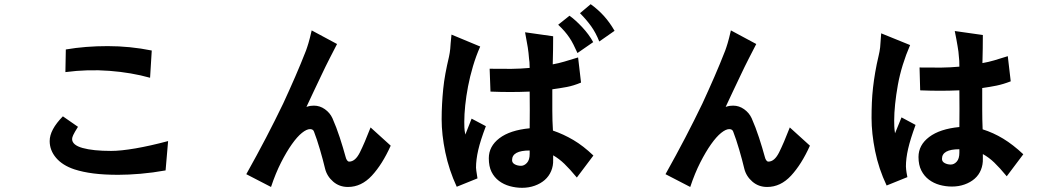

<svg xmlns="http://www.w3.org/2000/svg" viewBox="-20 -817 5040 916"><path d="M770 -4Q709 7 650.5 12Q592 17 544 17Q477 17 426 10.5Q375 4 335 -9Q278 -28 247.5 -64Q217 -100 217 -144Q217 -198 280 -262L352 -212Q335 -185 329.5 -173Q324 -161 324 -154Q324 -125 374 -111Q424 -97 510 -97Q556 -97 626 -109Q696 -121 782 -144ZM696 -446Q607 -471 502.5 -479Q398 -487 292 -473L294 -581Q387 -597 493.5 -597Q600 -597 704 -576Z M1844 -122Q1804 -33 1754 21Q1704 75 1640 75Q1599 75 1569.5 49.5Q1540 24 1531 -12Q1521 -54 1506.5 -103.5Q1492 -153 1478 -189Q1474 -201 1459 -201Q1443 -201 1420.5 -183Q1398 -165 1372.5 -129Q1347 -93 1321 -42Q1295 9 1273 75L1155 14Q1207 -79 1249.5 -160.5Q1292 -242 1331 -323Q1361 -388 1388 -450Q1415 -512 1440 -576Q1443 -584 1445.5 -592Q1448 -600 1451.5 -611Q1455 -622 1458.5 -636.5Q1462 -651 1467 -672L1588 -607Q1572 -576 1552.5 -538Q1533 -500 1514 -459.5Q1495 -419 1476 -379.5Q1457 -340 1442 -307Q1454 -311 1462 -312Q1470 -313 1478 -313Q1506 -313 1530 -296Q1554 -279 1566 -253Q1585 -210 1601 -161Q1617 -112 1629 -68Q1631 -59 1635.5 -52.5Q1640 -46 1646 -46Q1675 -46 1697 -90Q1719 -134 1748 -209Z M2507 -99Q2423 -99 2423 -53Q2423 -40 2436 -33Q2449 -26 2466 -26Q2481 -26 2494 -40Q2507 -54 2507 -83ZM2298 -215Q2272 -147 2261.5 -101Q2251 -55 2251 -17Q2251 -14 2252.5 -2Q2254 10 2258 34L2159 74Q2122 -6 2104.5 -90.5Q2087 -175 2087 -248Q2087 -285 2089 -321Q2091 -357 2094.5 -392.5Q2098 -428 2105 -466Q2112 -504 2122 -546Q2124 -556 2125.5 -564.5Q2127 -573 2128 -584Q2129 -595 2130 -611Q2131 -627 2134 -652L2271 -595Q2251 -550 2236.5 -501Q2222 -452 2213 -405Q2204 -358 2199.5 -314.5Q2195 -271 2195 -236Q2195 -224 2195.5 -209Q2196 -194 2200 -175L2230 -251ZM2732 30Q2698 -11 2672.5 -35.5Q2647 -60 2619 -76V-54Q2620 -26 2609.5 -1Q2599 24 2579 41.5Q2559 59 2531 69Q2503 79 2471 79Q2441 79 2412 71Q2383 63 2360.5 46Q2338 29 2325 3Q2312 -23 2312 -62Q2312 -119 2362.5 -157.5Q2413 -196 2507 -205Q2508 -291 2507 -380Q2458 -378 2414 -378Q2370 -378 2320 -380L2316 -489Q2377 -488 2420 -488.5Q2463 -489 2507 -493Q2507 -510 2506 -520.5Q2505 -531 2504 -537Q2503 -551 2501.5 -564Q2500 -577 2498 -590.5Q2496 -604 2492.5 -621.5Q2489 -639 2485 -663L2619 -644Q2619 -610 2618.5 -579Q2618 -548 2617 -510Q2645 -515 2672 -523Q2699 -531 2738 -543L2752 -423Q2716 -408 2684 -402Q2652 -396 2615 -391Q2615 -337 2615 -289Q2615 -241 2618 -194Q2668 -177 2715.5 -149Q2763 -121 2811 -75ZM2735 -564Q2725 -586 2716 -604Q2707 -622 2696.5 -637.5Q2686 -653 2673.5 -667.5Q2661 -682 2643 -699L2697 -742Q2724 -723 2757 -688Q2790 -653 2810 -616ZM2839 -619Q2823 -660 2800.5 -691.5Q2778 -723 2747 -754L2798 -797Q2834 -771 2861.5 -740.5Q2889 -710 2912 -670Z M3844 -122Q3804 -33 3754 21Q3704 75 3640 75Q3599 75 3569.5 49.5Q3540 24 3531 -12Q3521 -54 3506.5 -103.5Q3492 -153 3478 -189Q3474 -201 3459 -201Q3443 -201 3420.5 -183Q3398 -165 3372.5 -129Q3347 -93 3321 -42Q3295 9 3273 75L3155 14Q3207 -79 3249.5 -160.5Q3292 -242 3331 -323Q3361 -388 3388 -450Q3415 -512 3440 -576Q3443 -584 3445.5 -592Q3448 -600 3451.5 -611Q3455 -622 3458.5 -636.5Q3462 -651 3467 -672L3588 -607Q3572 -576 3552.5 -538Q3533 -500 3514 -459.5Q3495 -419 3476 -379.5Q3457 -340 3442 -307Q3454 -311 3462 -312Q3470 -313 3478 -313Q3506 -313 3530 -296Q3554 -279 3566 -253Q3585 -210 3601 -161Q3617 -112 3629 -68Q3631 -59 3635.5 -52.5Q3640 -46 3646 -46Q3675 -46 3697 -90Q3719 -134 3748 -209Z M4557 -105Q4474 -105 4474 -59Q4474 -46 4487 -39Q4500 -32 4516 -32Q4532 -32 4544.5 -46Q4557 -60 4557 -89ZM4348 -221Q4323 -153 4312.5 -107Q4302 -61 4302 -23Q4302 -20 4303 -8.5Q4304 3 4309 28L4210 68Q4172 -12 4155 -96.5Q4138 -181 4138 -254Q4138 -291 4139.5 -327Q4141 -363 4145 -398.5Q4149 -434 4155.5 -472Q4162 -510 4172 -552Q4174 -562 4176 -571Q4178 -580 4179 -591Q4180 -602 4181 -617.5Q4182 -633 4184 -658L4322 -602Q4302 -556 4287 -507.5Q4272 -459 4263.5 -411.5Q4255 -364 4250.5 -320.5Q4246 -277 4246 -242Q4246 -230 4246.5 -215Q4247 -200 4250 -181L4281 -257ZM4783 24Q4749 -17 4723.5 -41.5Q4698 -66 4669 -82V-60Q4670 -32 4660 -7Q4650 18 4630 35.5Q4610 53 4582 63Q4554 73 4522 73Q4491 73 4462.5 65Q4434 57 4411.5 40Q4389 23 4375.5 -3.5Q4362 -30 4362 -68Q4362 -125 4413 -163.5Q4464 -202 4557 -211Q4558 -297 4557 -386Q4509 -384 4465 -384Q4421 -384 4370 -386L4367 -495Q4427 -494 4470 -494.5Q4513 -495 4557 -499Q4557 -516 4556.5 -526.5Q4556 -537 4555 -543Q4554 -558 4552.5 -570.5Q4551 -583 4548.5 -596.5Q4546 -610 4543 -628Q4540 -646 4535 -669L4669 -650Q4669 -616 4668.5 -585Q4668 -554 4667 -516Q4696 -521 4723 -529Q4750 -537 4788 -549L4802 -429Q4766 -415 4734 -408.5Q4702 -402 4666 -397Q4666 -343 4666 -295Q4666 -247 4668 -200Q4719 -184 4766 -155.5Q4813 -127 4862 -81Z"/></svg>

Font: NanumGothicCoding
Style: Bold
Weight: 700
Monospace: yes
Designer: Kwon Bruce; Nicolas Noh; Sung-woo Choi; Go-un Cha; Soo-hyun Park;
Foundry: NHN Corporation
Version: Version 2.000;PS 1;hotconv 1.0.49;makeotf.lib2.0.14853